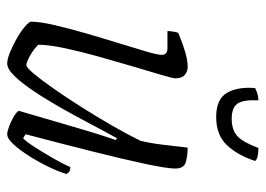

<svg xmlns="http://www.w3.org/2000/svg" viewBox="-122 -614 736 532"><g transform="rotate(90 246.0 -348.0)"><path d="M156 0Q144 0 125.5 -7.5Q107 -15 87.5 -26Q68 -37 55 -48Q42 -59 40 -65Q40 -90 49.5 -131Q59 -172 72.5 -218.5Q86 -265 99.5 -308.5Q113 -352 122.5 -384.5Q132 -417 132 -428Q132 -444 113 -444H66Q66 -450 67.5 -459.5Q69 -469 71 -474Q100 -486 123.5 -493Q147 -500 166 -500Q178 -500 187.5 -492Q197 -484 197 -466Q197 -459 187.5 -427Q178 -395 164.5 -349.5Q151 -304 137 -254Q123 -204 113.5 -159.5Q104 -115 104 -86Q118 -72 135.5 -62.5Q153 -53 160 -53Q167 -53 184.5 -74Q202 -95 226.5 -130Q251 -165 277.5 -207Q304 -249 328.5 -291.5Q353 -334 370 -369Q376 -392 380.5 -427.5Q385 -463 389 -500Q410 -500 428.5 -495Q447 -490 447 -466Q447 -443 434 -382Q421 -321 399.5 -235.5Q378 -150 352 -51L363 -44Q372 -52 386.5 -74.5Q401 -97 417 -124.5Q433 -152 443 -175Q457 -175 462 -164Q456 -143 442.5 -115Q429 -87 412.5 -61Q396 -35 380 -17.5Q364 0 352 0Q344 0 329.5 -5.5Q315 -11 302.5 -18.5Q290 -26 287 -32L335 -196Q347 -237 356.5 -266.5Q366 -296 368 -301L363 -304Q344 -270 322.5 -229Q301 -188 278 -147.5Q255 -107 232.5 -73.5Q210 -40 190.5 -20Q171 0 156 0ZM304 -579Q255 -579 237.5 -608.5Q220 -638 224 -687Q230 -690 239 -693Q248 -696 258 -696Q256 -653 267.5 -637.5Q279 -622 309 -622Q340 -622 357 -637.5Q374 -653 390 -696Q419 -696 426 -687Q410 -638 382 -608.5Q354 -579 304 -579Z"/></g></svg>

Font: Texturina 72pt 72pt Thin
Style: Italic
Weight: 100
Italic angle: -11°
Designer: Guillermo Torres Carreño
Foundry: Omnibus-Type
Version: Version 1.002; ttfautohint (v1.8.3)